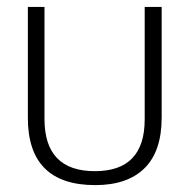

<svg xmlns="http://www.w3.org/2000/svg" viewBox="-20 -623 547 552"><path d="M444.8 -285.2Q444.8 -188 395.5 -139.4Q346.2 -90.8 253.9 -90.8Q60.1 -90.8 60.1 -284.2V-603H107.9V-280.8Q107.9 -130.9 252.9 -130.9Q396 -130.9 396 -279.8V-603H444.8Z"/></svg>

Font: Kikakui Sans Pro
Style: Regular
Weight: 400
Version: 0.2